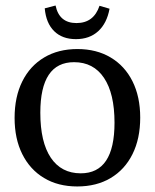

<svg xmlns="http://www.w3.org/2000/svg" viewBox="-20 -671 564 700"><path d="M261.7 8.8Q191.9 8.8 140.6 -22Q89.4 -52.7 61.3 -108.9Q33.2 -165 33.2 -241.2Q33.2 -317.9 61.3 -374.3Q89.4 -430.7 140.9 -461.4Q192.4 -492.2 262.2 -492.2Q332 -492.2 383.5 -461.4Q435.1 -430.7 463.1 -374.5Q491.2 -318.4 491.2 -242.2Q491.2 -165.5 463.1 -109.1Q435.1 -52.7 383.5 -22Q332 8.8 261.7 8.8ZM274.4 -39.1Q397.5 -39.1 397.5 -223.6Q397.5 -330.1 359.1 -387.2Q320.8 -444.3 250 -444.3Q127 -444.3 127 -259.8Q127 -152.8 165.3 -95.9Q203.6 -39.1 274.4 -39.1ZM256.8 -528.3Q207 -528.3 177.5 -557.4Q147.9 -586.4 143.1 -640.6L182.6 -650.9Q195.8 -586.9 258.8 -586.9Q321.8 -586.9 342.8 -649.9L379.4 -639.2Q369.6 -585.9 337.9 -557.1Q306.2 -528.3 256.8 -528.3Z"/></svg>

Font: Markazi Text
Style: Regular
Weight: 400
Designer: Borna Izadpanah (Arabic designer), Fiona Ross (Arabic design director) and Florian Runge (Latin designer)
Foundry: Borna Izadpanah and Florian Runge
Version: Version 1.000